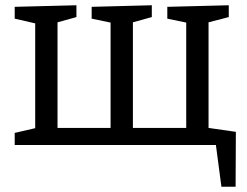

<svg xmlns="http://www.w3.org/2000/svg" viewBox="-20 -552 939 731"><path d="M774 -467V-65L878 -50L877 159H823L802 0H36V-46L114 -64V-463L36 -481V-526L271 -532V-487L199 -467V-65H401V-466L329 -481V-526L558 -532V-487L486 -467V-65H689V-466L617 -481V-526L851 -532V-487Z"/></svg>

Font: Bitter Pro
Style: Regular
Weight: 400
Designer: Sol Matas, and Bitter project Authors
Foundry: Sol Matas
Version: Version 1.010